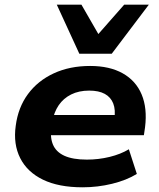

<svg xmlns="http://www.w3.org/2000/svg" viewBox="-20 -787 677 818"><path d="M332 11Q230 11 163 -21.5Q96 -54 66 -113.5Q36 -173 47 -251Q57 -329 99 -386Q141 -443 209 -474.5Q277 -506 364 -506Q447 -506 503 -474.5Q559 -443 583.5 -384.5Q608 -326 598 -245L593 -211H172L185 -297H487L467 -280Q473 -319 462.5 -346Q452 -373 426.5 -387Q401 -401 360 -401Q316 -401 283 -384.5Q250 -368 230 -338.5Q210 -309 203 -269L200 -251Q192 -205 205 -172.5Q218 -140 254 -123.5Q290 -107 350 -107Q400 -107 447 -118.5Q494 -130 529 -151L563 -46Q519 -19 457.5 -4Q396 11 332 11ZM318 -558 222 -767H327L399 -642L509 -767H614L456 -558Z"/></svg>

Font: Nunito Sans 10pt SemiExpanded ExtraBold
Style: Italic
Weight: 800
Width: 6
Italic angle: -9°
Designer: Vernon Adams
Foundry: Vernon Adams
Version: Version 3.101;gftools[0.9.27]